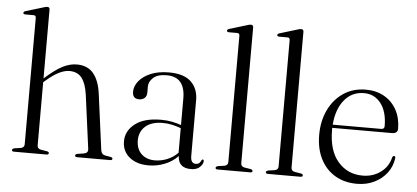

<svg xmlns="http://www.w3.org/2000/svg" viewBox="-50 -836 2070 953"><g transform="rotate(5 985.0 -359.5)"><path d="M161.5 -718V-375L162.5 -376Q213.5 -421.5 249.8 -440Q286 -458.5 321 -458.5Q374.5 -458.5 403.8 -423Q433 -387.5 441.5 -321.5L478 -46Q481 -24 500 -20.5L526.5 -16Q537 -14 537 -7.5Q537 0 526 0H362.5Q351 0 351 -8Q351 -14 361.5 -16.5L393.5 -21.5Q416 -25.5 413 -46L377.5 -313Q369.5 -369 348.2 -396Q327 -423 287 -423Q238 -423 172 -365L161.5 -356V-42Q161.5 -25 179 -21.5L209.5 -16.5Q220 -14.5 220 -8Q220 0 208.5 0H47Q36.5 0 36.5 -7.5Q36.5 -14 48.5 -17L79.5 -21.5Q97 -25 97 -41.5V-670.5Q97 -683 86 -683.5H42.5Q33.5 -684.5 33.5 -690.5Q33.5 -696.5 43.5 -700L128 -725.5Q142.5 -730.5 149.5 -730.5Q161.5 -730.5 161.5 -718Z M586.5 -99Q586.5 -151.5 632 -186.5Q677.5 -221.5 760.5 -221.5Q791 -221.5 815.8 -216.5Q840.5 -211.5 861.5 -204V-336.5Q861.5 -444 770 -444Q724 -444 702.5 -424Q681 -404 681 -380.5V-349Q681 -332 670.2 -322.5Q659.5 -313 642.5 -313Q610 -313 610 -348.5Q610 -376 630.2 -401.2Q650.5 -426.5 688.5 -442.8Q726.5 -459 780 -459Q854 -459 889.8 -425Q925.5 -391 925.5 -333V-56.5Q925.5 -35.5 932.5 -27Q939.5 -18.5 950.5 -18.5Q962.5 -18.5 968.5 -24.2Q974.5 -30 977.5 -37.5Q980 -43 984 -43Q989.5 -43 989.5 -35.5Q989.5 -21 974.2 -5.8Q959 9.5 929 9.5Q866.5 9.5 864 -49.5Q836.5 -21 798 -5.8Q759.5 9.5 717.5 9.5Q659 9.5 622.8 -20Q586.5 -49.5 586.5 -99ZM654.5 -109.5Q654.5 -66.5 680.2 -42.2Q706 -18 746.5 -18Q778 -18 808 -30Q838 -42 861.5 -66V-188.5Q841 -196 818.8 -201.2Q796.5 -206.5 770.5 -206.5Q715 -206.5 684.8 -180Q654.5 -153.5 654.5 -109.5Z M1176 -718V-42Q1176 -25 1193.5 -21.5L1224 -16.5Q1235 -14.5 1235 -7.5Q1235 0 1223.5 0H1061.5Q1051 0 1051 -7.5Q1051 -14 1062.5 -17L1094 -21.5Q1111.5 -25 1111.5 -41.5V-670.5Q1111.5 -683 1100.5 -683.5H1057Q1048 -684.5 1048 -690.5Q1048 -696.5 1058 -700L1142 -725.5Q1156.5 -730.5 1163.5 -730.5Q1176 -730.5 1176 -718Z M1426.5 -718V-42Q1426.5 -25 1444 -21.5L1474.5 -16.5Q1485.5 -14.5 1485.5 -7.5Q1485.5 0 1474 0H1312Q1301.5 0 1301.5 -7.5Q1301.5 -14 1313 -17L1344.5 -21.5Q1362 -25 1362 -41.5V-670.5Q1362 -683 1351 -683.5H1307.5Q1298.5 -684.5 1298.5 -690.5Q1298.5 -696.5 1308.5 -700L1392.5 -725.5Q1407 -730.5 1414 -730.5Q1426.5 -730.5 1426.5 -718Z M1936.5 -279.5Q1936.5 -255.5 1907 -255.5H1610.5Q1610.5 -250 1610.5 -245Q1610.5 -142.5 1658.2 -87.5Q1706 -32.5 1781 -32.5Q1832.5 -32.5 1870.8 -60.8Q1909 -89 1919.5 -135Q1923 -143 1928.5 -143Q1936 -143 1935 -133Q1930 -92 1905.8 -59.8Q1881.5 -27.5 1843 -8.5Q1804.5 10.5 1756.5 10.5Q1694 10.5 1647.2 -17.2Q1600.5 -45 1574.8 -95.8Q1549 -146.5 1549 -215.5Q1549 -284.5 1575.2 -339.5Q1601.5 -394.5 1649.2 -426.8Q1697 -459 1761 -459Q1813.5 -459 1853 -436.2Q1892.5 -413.5 1914.5 -373Q1936.5 -332.5 1936.5 -279.5ZM1753 -441Q1692.5 -441 1655 -394.8Q1617.5 -348.5 1611.5 -271.5H1852.5Q1869 -271.5 1869 -286.5Q1869 -358.5 1837.2 -399.8Q1805.5 -441 1753 -441Z"/></g></svg>

Font: Fraunces 72pt S000 Light
Style: Regular
Weight: 300
Version: Version 1.000; ttfautohint (v1.8.3)